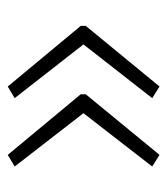

<svg xmlns="http://www.w3.org/2000/svg" viewBox="12 -453 433 497"><g transform="rotate(90 228.5 -204.5)"><path d="M47 -197 204 -8 234 -26 95 -204 234 -382 204 -401 47 -210ZM224 -197 381 -8 411 -26 273 -204 411 -382 381 -401 224 -210Z"/></g></svg>

Font: Noto Sans Syriac Extralight
Style: Regular
Weight: 200
Designer: Patrick Giasson and the Monotype Design Team
Foundry: Monotype Imaging Inc.
Version: Version 3.000